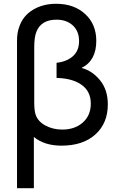

<svg xmlns="http://www.w3.org/2000/svg" viewBox="-20 -755 620 1015"><path d="M70 240V-540Q70 -581 81 -611Q100 -670 153 -702.5Q206 -735 277 -735Q371 -735 430 -681Q489 -627 489 -539Q489 -434 411 -396Q468 -381 509 -330.5Q550 -280 550 -203Q550 -104 484.5 -44.5Q419 15 305 15Q215 15 159 -31V240ZM309 -70Q376 -70 418 -107.5Q460 -145 460 -207Q460 -272 411.5 -306.5Q363 -341 279 -343V-423Q333 -429 365.5 -458Q398 -487 398 -538Q398 -590 365 -620.5Q332 -651 279 -651Q197 -651 172 -586Q161 -557 161 -507V-215Q161 -171 168 -150Q180 -113 220 -91.5Q260 -70 309 -70Z"/></svg>

Font: Manrope Medium
Style: Medium
Weight: 500
Designer: Mikhail Sharanda
Foundry: Mikhail Sharanda
Version: Version 4.000;hotconv 1.0.109;makeotfexe 2.5.65596